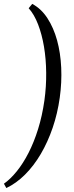

<svg xmlns="http://www.w3.org/2000/svg" viewBox="-60 -803 375 977"><path d="M244.1 -306.2Q232.9 -225.6 208 -152.8Q183.1 -80.1 147.7 -19.8Q112.3 40.5 67.6 85.2Q22.9 129.9 -27.8 153.8L-40 131.8Q-6.8 108.4 25.4 68.6Q57.6 28.8 85.2 -25.1Q112.8 -79.1 133.8 -146.2Q154.8 -213.4 166 -292Q175.8 -362.8 175 -433.1Q174.3 -503.4 163.8 -565.7Q153.3 -627.9 133.8 -678.7Q114.3 -729.5 85.9 -761.2L104 -783.2Q149.9 -758.8 181.4 -710.2Q212.9 -661.6 230.5 -597.7Q248 -533.7 251.5 -458.7Q254.9 -383.8 244.1 -306.2Z"/></svg>

Font: Gentium Plus Eur
Style: Italic
Weight: 400
Italic angle: -8°
Designer: J. Victor Gaultney, Annie Olsen, Iska Routamaa, Becca Hirsbrunner
Foundry: SIL International
Version: Version 5.000